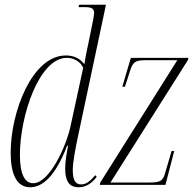

<svg xmlns="http://www.w3.org/2000/svg" viewBox="-20 -780 815 810"><path d="M107 10C157 10 212 -32 263 -165H267C260 -127 255 -97 255 -68C255 -16 272 10 312 10C344 10 368 -8 388 -34L382 -41C362 -17 344 -2 323 -2C300 -2 287 -17 287 -62C287 -97 299 -157 308 -200L427 -760H314L311 -750H338C370 -750 377 -741 377 -725C377 -719 375 -709 373 -696L352 -593C348 -575 340 -538 336 -509C318 -532 294 -546 258 -546C115 -546 25 -307 25 -136C25 -54 46 10 107 10ZM401 0H678L715 -143H704L676 -48C667 -18 658 -10 610 -10H446L773 -527L775 -536H532L496 -414H507L528 -479C541 -521 552 -526 597 -526H728L403 -10ZM120 -7C86 -7 64 -42 64 -127C64 -291 145 -536 262 -536C290 -536 319 -521 331 -494L277 -245C259 -163 189 -7 120 -7Z"/></svg>

Font: Noto Serif Display ExtraCondensed ExtraLight
Style: Italic
Weight: 200
Width: 2
Italic angle: -12°
Designer: Monotype Design Team
Foundry: Monotype Imaging Inc.
Version: Version 2.009